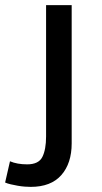

<svg xmlns="http://www.w3.org/2000/svg" viewBox="-55 -720 400 750"><path d="M125 -700H225V-160Q225 -82 184.5 -36Q144 10 65 10Q55 10 41.5 9Q28 8 14 5.5Q0 3 -13 0Q-26 -3 -35 -7L-16 -90Q12 -78 51 -78Q96 -78 110.5 -107Q125 -136 125 -187Z"/></svg>

Font: PT Sans Caption
Style: Regular
Weight: 400
Designer: A.Korolkova, O.Umpeleva, V.Yefimov
Foundry: ParaType Ltd
Version: Version 2.004W OFL